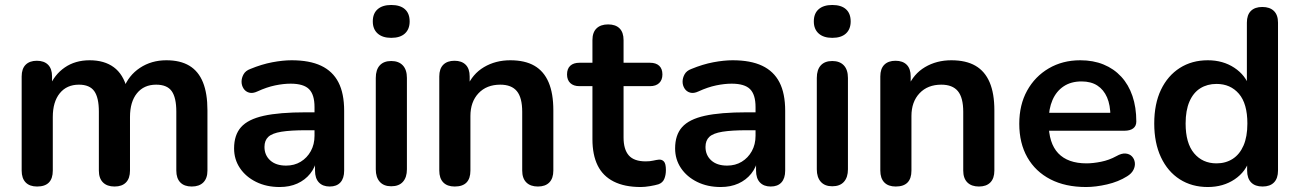

<svg xmlns="http://www.w3.org/2000/svg" viewBox="-20 -741 5217 771"><path d="M129 8Q99 8 83 -8.5Q67 -25 67 -56V-434Q67 -465 83 -481Q99 -497 128 -497Q157 -497 173 -481Q189 -465 189 -434V-361L178 -391Q198 -441 240 -470Q282 -499 340 -499Q399 -499 437 -471Q475 -443 490 -385H476Q496 -438 542 -468.5Q588 -499 648 -499Q704 -499 740.5 -477Q777 -455 795 -410.5Q813 -366 813 -298V-56Q813 -25 796.5 -8.5Q780 8 750 8Q720 8 704 -8.5Q688 -25 688 -56V-293Q688 -349 669.5 -375Q651 -401 607 -401Q558 -401 530 -366.5Q502 -332 502 -271V-56Q502 -25 486 -8.5Q470 8 440 8Q410 8 393.5 -8.5Q377 -25 377 -56V-293Q377 -349 358.5 -375Q340 -401 297 -401Q248 -401 220 -366.5Q192 -332 192 -271V-56Q192 8 129 8Z M1103 10Q1050 10 1008.5 -10.5Q967 -31 943.5 -66Q920 -101 920 -145Q920 -199 948 -230.5Q976 -262 1039 -276Q1102 -290 1208 -290H1258V-218H1209Q1147 -218 1110 -212Q1073 -206 1057.5 -191.5Q1042 -177 1042 -151Q1042 -118 1065 -97Q1088 -76 1129 -76Q1162 -76 1187.5 -91.5Q1213 -107 1228 -134Q1243 -161 1243 -196V-311Q1243 -361 1221 -383Q1199 -405 1147 -405Q1118 -405 1084.5 -398Q1051 -391 1014 -374Q995 -365 980.5 -369Q966 -373 958 -385.5Q950 -398 950 -413Q950 -428 958 -442.5Q966 -457 985 -464Q1031 -483 1073.5 -491Q1116 -499 1151 -499Q1223 -499 1269.5 -477Q1316 -455 1339 -410.5Q1362 -366 1362 -296V-56Q1362 -25 1347 -8.5Q1332 8 1304 8Q1276 8 1260.5 -8.5Q1245 -25 1245 -56V-104H1253Q1246 -69 1225.5 -43.5Q1205 -18 1174 -4Q1143 10 1103 10Z M1551 7Q1521 7 1505 -11Q1489 -29 1489 -61V-428Q1489 -461 1505 -478.5Q1521 -496 1551 -496Q1581 -496 1597.5 -478.5Q1614 -461 1614 -428V-61Q1614 -29 1598 -11Q1582 7 1551 7ZM1551 -589Q1516 -589 1496.5 -606.5Q1477 -624 1477 -655Q1477 -687 1496.5 -704Q1516 -721 1551 -721Q1587 -721 1606 -704Q1625 -687 1625 -655Q1625 -624 1606 -606.5Q1587 -589 1551 -589Z M1806 8Q1776 8 1760 -8.5Q1744 -25 1744 -56V-434Q1744 -465 1760 -481Q1776 -497 1805 -497Q1834 -497 1850 -481Q1866 -465 1866 -434V-366L1855 -391Q1877 -444 1923.5 -471.5Q1970 -499 2029 -499Q2088 -499 2126 -477Q2164 -455 2183 -410.5Q2202 -366 2202 -298V-56Q2202 -25 2186 -8.5Q2170 8 2140 8Q2110 8 2093.5 -8.5Q2077 -25 2077 -56V-292Q2077 -349 2055.5 -375Q2034 -401 1989 -401Q1934 -401 1901.5 -366.5Q1869 -332 1869 -275V-56Q1869 8 1806 8Z M2553 10Q2488 10 2444.5 -12Q2401 -34 2380 -76.5Q2359 -119 2359 -182V-395H2307Q2283 -395 2270 -407.5Q2257 -420 2257 -442Q2257 -465 2270 -477Q2283 -489 2307 -489H2359V-580Q2359 -611 2375.5 -627Q2392 -643 2422 -643Q2452 -643 2468 -627Q2484 -611 2484 -580V-489H2590Q2614 -489 2627 -477Q2640 -465 2640 -442Q2640 -420 2627 -407.5Q2614 -395 2590 -395H2484V-189Q2484 -141 2505 -117Q2526 -93 2573 -93Q2590 -93 2603 -96Q2616 -99 2626 -100Q2638 -101 2646 -92.5Q2654 -84 2654 -58Q2654 -38 2647.5 -22.5Q2641 -7 2624 -1Q2611 3 2590 6.5Q2569 10 2553 10Z M2874 10Q2821 10 2779.5 -10.5Q2738 -31 2714.5 -66Q2691 -101 2691 -145Q2691 -199 2719 -230.5Q2747 -262 2810 -276Q2873 -290 2979 -290H3029V-218H2980Q2918 -218 2881 -212Q2844 -206 2828.5 -191.5Q2813 -177 2813 -151Q2813 -118 2836 -97Q2859 -76 2900 -76Q2933 -76 2958.5 -91.5Q2984 -107 2999 -134Q3014 -161 3014 -196V-311Q3014 -361 2992 -383Q2970 -405 2918 -405Q2889 -405 2855.5 -398Q2822 -391 2785 -374Q2766 -365 2751.5 -369Q2737 -373 2729 -385.5Q2721 -398 2721 -413Q2721 -428 2729 -442.5Q2737 -457 2756 -464Q2802 -483 2844.5 -491Q2887 -499 2922 -499Q2994 -499 3040.5 -477Q3087 -455 3110 -410.5Q3133 -366 3133 -296V-56Q3133 -25 3118 -8.5Q3103 8 3075 8Q3047 8 3031.5 -8.5Q3016 -25 3016 -56V-104H3024Q3017 -69 2996.5 -43.5Q2976 -18 2945 -4Q2914 10 2874 10Z M3322 7Q3292 7 3276 -11Q3260 -29 3260 -61V-428Q3260 -461 3276 -478.5Q3292 -496 3322 -496Q3352 -496 3368.5 -478.5Q3385 -461 3385 -428V-61Q3385 -29 3369 -11Q3353 7 3322 7ZM3322 -589Q3287 -589 3267.5 -606.5Q3248 -624 3248 -655Q3248 -687 3267.5 -704Q3287 -721 3322 -721Q3358 -721 3377 -704Q3396 -687 3396 -655Q3396 -624 3377 -606.5Q3358 -589 3322 -589Z M3577 8Q3547 8 3531 -8.5Q3515 -25 3515 -56V-434Q3515 -465 3531 -481Q3547 -497 3576 -497Q3605 -497 3621 -481Q3637 -465 3637 -434V-366L3626 -391Q3648 -444 3694.5 -471.5Q3741 -499 3800 -499Q3859 -499 3897 -477Q3935 -455 3954 -410.5Q3973 -366 3973 -298V-56Q3973 -25 3957 -8.5Q3941 8 3911 8Q3881 8 3864.5 -8.5Q3848 -25 3848 -56V-292Q3848 -349 3826.5 -375Q3805 -401 3760 -401Q3705 -401 3672.5 -366.5Q3640 -332 3640 -275V-56Q3640 8 3577 8Z M4341 10Q4258 10 4198 -21Q4138 -52 4105.5 -109Q4073 -166 4073 -244Q4073 -320 4104.5 -377Q4136 -434 4191.5 -466.5Q4247 -499 4318 -499Q4370 -499 4411.5 -482Q4453 -465 4482.5 -433Q4512 -401 4527.5 -355.5Q4543 -310 4543 -253Q4543 -235 4530.5 -225.5Q4518 -216 4495 -216H4174V-288H4455L4439 -273Q4439 -319 4425.5 -350Q4412 -381 4386.5 -397.5Q4361 -414 4323 -414Q4281 -414 4251.5 -394.5Q4222 -375 4206.5 -339.5Q4191 -304 4191 -255V-248Q4191 -166 4229.5 -125.5Q4268 -85 4343 -85Q4369 -85 4401.5 -91.5Q4434 -98 4463 -114Q4484 -126 4500 -124.5Q4516 -123 4525.5 -113Q4535 -103 4537 -88.5Q4539 -74 4531.5 -59Q4524 -44 4506 -33Q4471 -11 4425.5 -0.5Q4380 10 4341 10Z M4830 10Q4766 10 4717.5 -21Q4669 -52 4642 -109.5Q4615 -167 4615 -245Q4615 -324 4642 -380.5Q4669 -437 4717.5 -468Q4766 -499 4830 -499Q4891 -499 4936.5 -469Q4982 -439 4998 -390H4987V-650Q4987 -681 5003 -697Q5019 -713 5049 -713Q5079 -713 5095.5 -697Q5112 -681 5112 -650V-56Q5112 -25 5096 -8.5Q5080 8 5050 8Q5020 8 5004 -8.5Q4988 -25 4988 -56V-134L4999 -104Q4984 -52 4938 -21Q4892 10 4830 10ZM4865 -85Q4902 -85 4930 -103Q4958 -121 4973.5 -156.5Q4989 -192 4989 -245Q4989 -325 4955 -364.5Q4921 -404 4865 -404Q4828 -404 4800 -386.5Q4772 -369 4756.5 -333.5Q4741 -298 4741 -245Q4741 -166 4775 -125.5Q4809 -85 4865 -85Z"/></svg>

Font: Nunito ExtraLight
Style: Regular
Weight: 200
Designer: Vernon Adams
Foundry: Vernon Adams
Version: Version 3.602